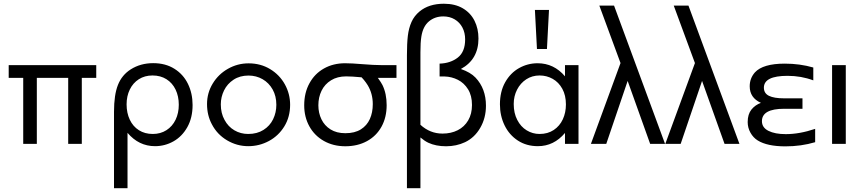

<svg xmlns="http://www.w3.org/2000/svg" viewBox="-20 -759 4548 1013"><path d="M25.9 -415.5H487.8V-348.1H411.6V0H339.8V-348.1H174.3V0H102.5V-348.1H25.9Z M581.5 -169.4Q581.5 -258.8 602.3 -311Q623 -363.3 669.9 -393.1Q721.7 -425.8 788.1 -425.8Q853 -425.8 900.1 -396.2Q947.3 -366.7 971.7 -316.4Q996.1 -266.1 996.1 -205.1Q996.1 -137.7 968.5 -88.4Q940.9 -39.1 895.5 -13.4Q850.1 12.2 797.9 12.2Q712.4 12.2 652.8 -58.1V233.9H581.5ZM647.9 -208.5Q647.9 -163.1 664.8 -127.4Q681.6 -91.8 712.9 -72Q744.1 -52.2 786.1 -52.2Q827.1 -52.2 858.4 -72.3Q889.6 -92.3 906.5 -127.4Q923.3 -162.6 923.3 -206.5Q923.3 -251 906.5 -286.1Q889.6 -321.3 858.2 -341.1Q826.7 -360.8 784.7 -360.8Q743.7 -360.8 712.6 -341.1Q681.6 -321.3 664.8 -286.6Q647.9 -252 647.9 -208.5Z M1102.5 -318.4Q1132.3 -367.7 1182.9 -396.2Q1233.4 -424.8 1291.5 -424.8Q1355 -424.8 1405 -394.5Q1455.1 -364.3 1482.9 -314Q1510.7 -263.7 1510.7 -206.5Q1510.7 -142.1 1480.2 -92.3Q1449.7 -42.5 1398.9 -15.1Q1348.1 12.2 1290 12.2Q1230 12.2 1177.7 -18.8Q1125.5 -49.8 1097.7 -103.5Q1072.3 -150.9 1072.3 -210Q1072.3 -269 1102.5 -318.4ZM1164.6 -126.5Q1183.6 -90.8 1216.6 -71.5Q1249.5 -52.2 1289.6 -52.2Q1336.4 -52.2 1370.1 -73.5Q1403.8 -94.7 1420.9 -129.9Q1438 -165 1438 -206.1Q1438 -252 1418.5 -286.9Q1398.9 -321.8 1365.5 -341.1Q1332 -360.4 1291 -360.4Q1245.6 -360.4 1212.4 -338.6Q1179.2 -316.9 1162.1 -282Q1145 -247.1 1145 -208.5Q1145 -161.6 1164.6 -126.5Z M1612.8 -319.8Q1640.1 -370.1 1689.2 -397.7Q1738.3 -425.3 1800.8 -425.3Q1835 -425.3 1893.1 -420.4Q1953.6 -415.5 1989.3 -415.5H2071.8V-348.1H1973.6Q1991.7 -322.8 1998 -310.1Q2020 -265.1 2020 -204.1Q2020 -139.6 1992.7 -90.3Q1965.3 -41 1915.8 -14.2Q1866.2 12.7 1801.8 12.7Q1738.8 12.7 1689.2 -15.1Q1639.6 -43 1612.3 -92.3Q1585 -141.6 1585 -203.6Q1585 -269.5 1612.8 -319.8ZM1675.8 -129.9Q1691.9 -96.2 1723.9 -76.2Q1755.9 -56.2 1802.2 -56.2Q1851.6 -56.2 1883.8 -76.4Q1916 -96.7 1931.4 -131.1Q1946.8 -165.5 1946.8 -209.5Q1946.8 -265.1 1919.9 -309.6Q1911.6 -323.2 1899.9 -337.4L1887.7 -351.1Q1835.4 -356 1806.6 -356Q1759.8 -356 1726.6 -335.4Q1693.4 -314.9 1676.5 -280.3Q1659.7 -245.6 1659.7 -203.6Q1659.7 -163.1 1675.8 -129.9Z M2127 233.9V-467.8Q2127 -529.3 2131.8 -570.1Q2136.7 -610.8 2151.1 -643.1Q2165.5 -675.3 2193.8 -698.7Q2243.2 -739.3 2321.8 -739.3Q2380.9 -739.3 2421.9 -715.1Q2462.9 -690.9 2483.6 -649.4Q2504.4 -607.9 2504.4 -555.7Q2504.4 -445.3 2411.6 -395Q2462.4 -377.4 2488.8 -349.6Q2543.9 -291.5 2543.9 -201.2Q2543.9 -136.7 2513.9 -84.7Q2483.9 -32.7 2433.6 -8.8Q2387.7 12.7 2333.5 12.7Q2279.8 12.7 2239.7 -5.9Q2220.2 -15.1 2198.2 -33.7V233.9ZM2198.2 -482.9V-100.6Q2249 -54.2 2314.5 -54.2Q2359.9 -54.2 2395 -72Q2430.2 -89.8 2450.2 -124Q2470.2 -158.2 2470.2 -205.1Q2470.2 -254.4 2449.5 -287.8Q2428.7 -321.3 2395.8 -337.9Q2362.8 -354.5 2325.7 -355.5H2299.3V-423.3Q2357.4 -425.3 2395.8 -455.6Q2434.1 -485.8 2434.1 -551.3Q2434.1 -586.4 2419.7 -613.8Q2405.3 -641.1 2379.2 -656.7Q2353 -672.4 2318.8 -672.4Q2274.4 -672.4 2242.9 -646Q2211.4 -619.6 2203.1 -565.9Q2198.2 -536.1 2198.2 -482.9Z M2617.7 -208.5Q2617.7 -275.9 2645.3 -325Q2672.9 -374 2718.5 -399.7Q2764.2 -425.3 2816.4 -425.3Q2902.3 -425.3 2960.9 -356.4V-415.5H3032.2V0H2960.9V-57.6Q2902.3 12.2 2817.9 12.2Q2757.8 12.2 2712.4 -17.3Q2667 -46.9 2642.3 -97.4Q2617.7 -147.9 2617.7 -208.5ZM2709 -126.5Q2727.5 -90.3 2758.8 -71.3Q2790 -52.2 2826.7 -52.2Q2870.1 -52.2 2901.6 -73.2Q2933.1 -94.2 2949.5 -129.6Q2965.8 -165 2965.8 -208Q2965.8 -255.9 2946.8 -290.5Q2927.7 -325.2 2896 -343Q2864.3 -360.8 2827.1 -360.8Q2787.6 -360.8 2756.6 -340.6Q2725.6 -320.3 2708 -285.9Q2690.4 -251.5 2690.4 -210.4Q2690.4 -162.1 2709 -126.5ZM2802.2 -706.5H2876.5L2865.7 -500.5H2813Z M3097.7 0 3253.9 -426.3 3142.1 -729.5H3219.7L3488.8 0H3410.2L3291.5 -332L3178.7 0Z M3490.2 0 3646.5 -426.3 3534.7 -729.5H3612.3L3881.3 0H3802.7L3684.1 -332L3571.3 0Z M3944.8 -181.2Q3964.8 -205.6 3994.6 -216.3Q3935.5 -243.2 3935.5 -303.7Q3935.5 -345.7 3962.9 -377Q4005.4 -423.3 4120.6 -423.3Q4199.7 -423.3 4271 -402.8V-335Q4207 -358.9 4135.3 -358.9Q4010.3 -358.9 4010.3 -296.4Q4010.3 -266.6 4037.1 -253.4Q4064 -240.2 4116.7 -240.2H4213.9V-185.1H4117.2Q4000 -185.1 4000 -119.6Q4000 -85.9 4034.4 -68.6Q4068.8 -51.3 4126 -51.3Q4198.2 -51.3 4280.8 -79.1V-8.8Q4207 13.2 4124 13.2Q4027.8 13.2 3977.5 -18.1Q3954.1 -32.7 3939.5 -58.8Q3924.8 -85 3924.8 -115.2Q3924.8 -156.2 3944.8 -181.2Z M4370.1 -415.5H4442.4V0H4370.1Z"/></svg>

Font: NMS Futura Pro Book
Style: Regular
Weight: 400
Designer: Blend3rman
Version: Version 0.1